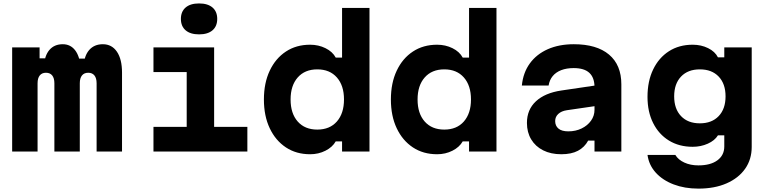

<svg xmlns="http://www.w3.org/2000/svg" viewBox="-20 -895 4540 1134"><path d="M51.8 -614.9H213.8V-550.5H309.1L239.7 -503.1Q242.7 -565.9 271.7 -599.9Q300.7 -633.8 350.6 -633.8Q395.9 -633.8 423.3 -598.7Q450.7 -563.6 455.4 -499.5L399.3 -549H542.9L474 -503.1Q477 -565.7 506.9 -599.8Q536.8 -633.8 587.3 -633.8Q640.4 -633.8 670.6 -589.6Q700.7 -545.3 700.7 -466.1V0H550.6V-403Q550.6 -433.4 537.8 -449.3Q525.1 -465.3 501 -465.3Q476.9 -465.3 464.1 -449.3Q451.3 -433.4 451.3 -403V0H301.2V-403Q301.2 -433.4 288.4 -449.3Q275.6 -465.3 251.5 -465.3Q227.5 -465.3 214.7 -449.3Q201.9 -433.4 201.9 -403V0H51.8Z M886.4 -614.9H1244.7V-145.6H1441V0H886.4V-145.6H1082.7V-469.3H886.4ZM1155.7 -692Q1104.3 -692 1076.4 -716Q1048.4 -740 1048.4 -783.4Q1048.4 -826.7 1076.4 -850.7Q1104.3 -874.7 1155.7 -874.7Q1207.1 -874.7 1235.1 -850.7Q1263 -826.7 1263 -783.4Q1263 -740 1235.1 -716Q1207.1 -692 1155.7 -692Z M1811.7 16Q1729.8 16 1668.7 -24.4Q1607.5 -64.9 1573.1 -137.5Q1538.7 -210.2 1538.7 -307.4Q1538.7 -404.7 1573.1 -477.5Q1607.5 -550.4 1668.7 -590.6Q1729.8 -630.9 1811.7 -630.9Q1861 -630.9 1902.5 -610.4Q1944.1 -589.9 1962.9 -554.9H2000.3V-848H2162.3V0H2000.3V-60H1962.9Q1943.8 -26 1902.5 -5Q1861.3 16 1811.7 16ZM1854 -129.6Q1927.6 -129.6 1969.7 -177.4Q2011.7 -225.3 2011.7 -307.6Q2011.7 -389.8 1969.7 -437.5Q1927.6 -485.3 1854 -485.3Q1780.4 -485.3 1738.3 -437.4Q1696.3 -389.6 1696.3 -307.3Q1696.3 -225 1738.3 -177.3Q1780.4 -129.6 1854 -129.6Z M2561.7 16Q2479.8 16 2418.7 -24.4Q2357.5 -64.9 2323.1 -137.5Q2288.7 -210.2 2288.7 -307.4Q2288.7 -404.7 2323.1 -477.5Q2357.5 -550.4 2418.7 -590.6Q2479.8 -630.9 2561.7 -630.9Q2611 -630.9 2652.5 -610.4Q2694.1 -589.9 2712.9 -554.9H2750.3V-848H2912.3V0H2750.3V-60H2712.9Q2693.8 -26 2652.5 -5Q2611.3 16 2561.7 16ZM2604 -129.6Q2677.6 -129.6 2719.7 -177.4Q2761.7 -225.3 2761.7 -307.6Q2761.7 -389.8 2719.7 -437.5Q2677.6 -485.3 2604 -485.3Q2530.4 -485.3 2488.3 -437.4Q2446.3 -389.6 2446.3 -307.3Q2446.3 -225 2488.3 -177.3Q2530.4 -129.6 2604 -129.6Z M3501.8 -390.9V-269.3L3327.9 -244Q3296 -239.3 3277.5 -222.2Q3259 -205.2 3259 -180.1Q3259 -151.8 3278.5 -135.5Q3297.9 -119.2 3336.5 -119.2Q3380.3 -119.2 3415.2 -136.3Q3450.2 -153.3 3470.7 -182.2Q3491.3 -211 3491.3 -246.4V-380Q3491.3 -436.3 3461 -464.6Q3430.8 -492.9 3368 -492.9Q3326.4 -492.9 3294.7 -480.7Q3263.1 -468.4 3244.3 -445.5Q3225.5 -422.6 3220.2 -390H3062.2Q3069.7 -465.9 3109.4 -520.5Q3149.1 -575.1 3215.6 -604.5Q3282.1 -633.8 3369 -633.8Q3504.4 -633.8 3577.1 -572.6Q3649.8 -511.4 3649.8 -396.9V0H3491.3V-64.5H3453.8Q3432.5 -25.2 3393.7 -4.6Q3354.9 16 3295.1 16Q3233.7 16 3187.9 -7.1Q3142.2 -30.2 3117.2 -72Q3092.2 -113.7 3092.2 -168.9Q3092.2 -247.4 3145.3 -296.7Q3198.4 -346.1 3296.1 -360.6Z M4419.8 -27.4Q4419.8 46.5 4380.9 101.8Q4342.1 157 4271.3 188Q4200.5 219 4105.1 219Q4023.3 219 3958.4 194.1Q3893.4 169.2 3852.9 124.5Q3812.5 79.7 3804.3 20H3968.7Q3985.7 48.7 4022 65.2Q4058.2 81.8 4105.1 81.8Q4176.4 81.8 4217.1 51.9Q4257.8 21.9 4257.8 -30V-95.5H4220.3Q4201.3 -64.7 4160.4 -46.4Q4119.5 -28 4071.3 -28Q3990.8 -28 3930.9 -64.9Q3871 -101.7 3837.7 -168.1Q3804.3 -234.5 3804.3 -323Q3804.3 -415.7 3837.7 -484.8Q3871 -553.9 3930.9 -592.4Q3990.8 -630.9 4071.3 -630.9Q4121.3 -630.9 4162.2 -610.7Q4203.1 -590.6 4220.3 -556.4H4257.8V-614.9H4419.8ZM3961.8 -325.9Q3961.8 -251.8 4002.4 -209.2Q4042.9 -166.6 4113.5 -166.6Q4184.1 -166.6 4224.7 -209.2Q4265.3 -251.8 4265.3 -325.9Q4265.3 -400.1 4224.7 -442.7Q4184.1 -485.3 4113.5 -485.3Q4042.9 -485.3 4002.4 -442.7Q3961.8 -400.1 3961.8 -325.9Z"/></svg>

Font: Martian Mono SemiExpanded
Style: Regular
Weight: 400
Width: 6
Monospace: yes
Designer: Roman Shamin
Foundry: Evil Martians
Version: Version 1.000